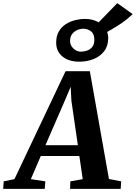

<svg xmlns="http://www.w3.org/2000/svg" viewBox="-96 -1197 861 1217"><path d="M-76 0 -72.5 -47.5 -4.5 -61.5 319.5 -745.5H473.5L594.5 -62.5L672 -47.5L669 0H348L350 -47.5L428.5 -61.5L407 -208H162.5L99.5 -61.5L191.5 -47.5L187.5 0ZM192 -276.5H397.5L356.5 -559L352 -647L317 -564ZM407.5 -806Q340 -806 300 -838.8Q260 -871.5 260 -927Q260 -968.5 276.8 -997.2Q293.5 -1026 320.5 -1043.5Q347.5 -1061 379.8 -1069Q412 -1077 443.5 -1077Q485.5 -1077 518.5 -1061.2Q551.5 -1045.5 570.8 -1018.2Q590 -991 590 -956Q590 -905.5 564 -872Q538 -838.5 496.2 -822.2Q454.5 -806 407.5 -806ZM416.5 -869.5Q436 -869.5 455.8 -876.2Q475.5 -883 488.8 -899.5Q502 -916 502 -944Q502 -983 480.2 -999Q458.5 -1015 432.5 -1015Q413.5 -1015 394 -1006.8Q374.5 -998.5 361.2 -981.2Q348 -964 348 -936.5Q348 -909.5 369.5 -889.5Q391 -869.5 416.5 -869.5ZM547.5 -974 491 -1016 647.5 -1177 745 -1107.5Q713.5 -1077 677.5 -1052.2Q641.5 -1027.5 607.8 -1008.5Q574 -989.5 547.5 -974Z"/></svg>

Font: Merriweather 24pt ExtraBold
Style: Italic
Weight: 800
Italic angle: -7.8°
Version: Version 2.101